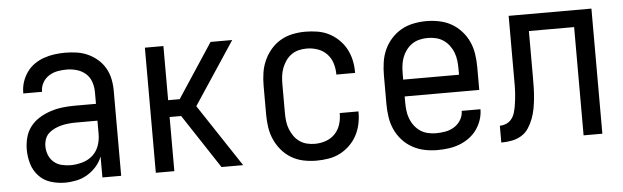

<svg xmlns="http://www.w3.org/2000/svg" viewBox="-40 -658 2581 795"><g transform="rotate(-5 1250.0 -260.0)"><path d="M202 8Q172 8 143 -1Q114 -10 93.5 -32Q73 -54 64.5 -83Q56 -112 56 -142Q56 -167 62.5 -192Q69 -217 84.5 -237Q100 -257 122 -270.5Q144 -284 168.5 -292Q193 -300 218 -303Q243 -306 269 -306H358V-355Q358 -376 351 -397Q344 -418 328 -432Q312 -446 291 -452Q270 -458 249 -458Q230 -458 211 -454.5Q192 -451 175.5 -440.5Q159 -430 149.5 -413Q140 -396 140 -377V-375H62V-378Q62 -401 69 -422.5Q76 -444 89 -462.5Q102 -481 120.5 -494Q139 -507 160.5 -514.5Q182 -522 204 -525Q226 -528 249 -528Q273 -528 297 -524.5Q321 -521 343 -511Q365 -501 383.5 -485Q402 -469 414 -448Q426 -427 431 -403Q436 -379 436 -355V0H358V-87Q349 -64 332.5 -45.5Q316 -27 295 -14.5Q274 -2 250 3Q226 8 202 8ZM232 -62Q256 -62 280.5 -69Q305 -76 323 -92Q341 -108 349.5 -131.5Q358 -155 358 -180V-236H269Q254 -236 238.5 -234.5Q223 -233 208.5 -229.5Q194 -226 180 -219.5Q166 -213 155 -203Q144 -193 139 -178.5Q134 -164 134 -149Q134 -130 141 -112.5Q148 -95 162 -83Q176 -71 194.5 -66.5Q213 -62 232 -62Z M853 0 705 -225H657V0H580V-520H657V-295H705L853 -520H943L771 -260L943 0Z M1247 8Q1220 8 1193.5 2.5Q1167 -3 1144 -16.5Q1121 -30 1103.5 -50.5Q1086 -71 1075 -95.5Q1064 -120 1060 -146.5Q1056 -173 1056 -200V-320Q1056 -347 1060 -373.5Q1064 -400 1075 -424.5Q1086 -449 1103.5 -469.5Q1121 -490 1144 -503.5Q1167 -517 1193.5 -522.5Q1220 -528 1247 -528Q1272 -528 1297 -524Q1322 -520 1344 -509Q1366 -498 1384.5 -480.5Q1403 -463 1415 -441Q1427 -419 1432.5 -394.5Q1438 -370 1438 -345V-340H1360V-343Q1360 -366 1353 -388Q1346 -410 1330 -426.5Q1314 -443 1292 -450.5Q1270 -458 1247 -458Q1230 -458 1213.5 -454Q1197 -450 1183 -440Q1169 -430 1159.5 -416Q1150 -402 1144 -386.5Q1138 -371 1136 -354Q1134 -337 1134 -320V-200Q1134 -183 1136 -166Q1138 -149 1144 -133.5Q1150 -118 1159.5 -104Q1169 -90 1183 -80Q1197 -70 1213.5 -66Q1230 -62 1247 -62Q1270 -62 1292 -69.5Q1314 -77 1330 -93.5Q1346 -110 1353 -132Q1360 -154 1360 -177V-180H1438V-175Q1438 -150 1432.5 -125.5Q1427 -101 1415 -79Q1403 -57 1384.5 -39.5Q1366 -22 1344 -11Q1322 0 1297 4Q1272 8 1247 8Z M1750 8Q1723 8 1696.5 2.5Q1670 -3 1646.5 -16Q1623 -29 1604.5 -49.5Q1586 -70 1575 -94.5Q1564 -119 1560 -146Q1556 -173 1556 -200V-320Q1556 -347 1560 -374Q1564 -401 1575 -425.5Q1586 -450 1604.5 -470.5Q1623 -491 1646 -504Q1669 -517 1696 -522.5Q1723 -528 1750 -528Q1777 -528 1804 -522.5Q1831 -517 1854 -504Q1877 -491 1895.5 -470.5Q1914 -450 1925 -425.5Q1936 -401 1940 -374Q1944 -347 1944 -320V-225H1634V-200Q1634 -183 1636 -166Q1638 -149 1644 -133Q1650 -117 1660.5 -103Q1671 -89 1685 -79.5Q1699 -70 1716 -66Q1733 -62 1750 -62Q1770 -62 1789.5 -65.5Q1809 -69 1826 -79.5Q1843 -90 1853.5 -107.5Q1864 -125 1864 -145H1942Q1942 -122 1934.5 -100Q1927 -78 1913.5 -59.5Q1900 -41 1881 -27.5Q1862 -14 1840.5 -6Q1819 2 1796 5Q1773 8 1750 8ZM1866 -295V-320Q1866 -337 1864 -354Q1862 -371 1856 -387Q1850 -403 1839.5 -417Q1829 -431 1815 -440.5Q1801 -450 1784 -454Q1767 -458 1750 -458Q1733 -458 1716 -454Q1699 -450 1685 -440.5Q1671 -431 1660.5 -417Q1650 -403 1644 -387Q1638 -371 1636 -354Q1634 -337 1634 -320V-295Z M2358 0V-450H2170V-258Q2170 -236 2169.5 -214.5Q2169 -193 2167 -171.5Q2165 -150 2161 -128.5Q2157 -107 2149.5 -87Q2142 -67 2130 -48.5Q2118 -30 2099.5 -19Q2081 -8 2059.5 -4Q2038 0 2016 0V-70Q2030 -70 2043 -75.5Q2056 -81 2065 -92.5Q2074 -104 2078 -117.5Q2082 -131 2084.5 -145Q2087 -159 2088.5 -173Q2090 -187 2091 -201Q2092 -215 2092 -229Q2092 -243 2092 -257V-520H2436V0Z"/></g></svg>

Font: Iosevka Term
Style: Regular
Weight: 400
Monospace: yes
Designer: Belleve Invis
Foundry: Belleve Invis
Version: Version 30.0.1